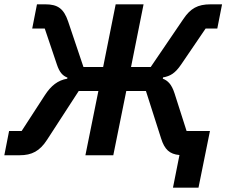

<svg xmlns="http://www.w3.org/2000/svg" viewBox="-27 -718 1047 888"><path d="M773 150H891L944 -112H836L780 -287C767 -327 750 -345 726 -354L727 -360C761 -366 783 -379 811 -420L924 -586H978L1000 -698H947C887 -698 854 -679 821 -630L670 -408H579L637 -698H508L450 -408H359L288 -619C268 -678 240 -698 183 -698H144L122 -586H180L236 -420C248 -384 262 -368 285 -359L284 -354C241 -347 209 -322 180 -277L73 -112H15L-7 0H64C120 0 157 -19 191 -72L337 -297H428L368 0H497L557 -297H648L718 -78C734 -27 757 -5 803 -1Z"/></svg>

Font: Braiins Sans SemiBold
Style: Italic
Weight: 600
Italic angle: -11.31°
Designer: Mike Abbink, Paul van der Laan, Pieter van Rosmalen, Jiri Chlebus, Lubos Buracinsky
Foundry: Bold Monday, Sudetype
Version: Version 1.000;hotconv 1.0.109;makeotfexe 2.5.65596